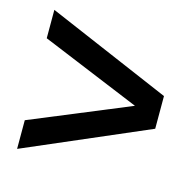

<svg xmlns="http://www.w3.org/2000/svg" viewBox="-79 -654 658 647"><g transform="rotate(15 250.5 -330.5)"><path d="M34 -188 380 -331 34 -474V-573L466 -388V-274L34 -88Z"/></g></svg>

Font: QuotatisMedium
Style: Regular
Weight: 500
Designer: Julieta Ulanovsky
Foundry: Quotatis-Medium
Version: Version 4.000;PS 004.000;hotconv 1.0.88;makeotf.lib2.5.64775